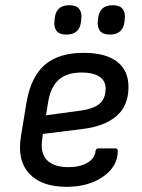

<svg xmlns="http://www.w3.org/2000/svg" viewBox="-20 -702 544 734"><path d="M399.9 -569.8Q373.5 -569.8 362.5 -583.7Q351.6 -597.7 354 -621.1L355 -630.9Q359.9 -682.1 411.1 -682.1Q437.5 -682.1 448.5 -668.2Q459.5 -654.3 457 -630.9L456.1 -621.1Q451.2 -569.8 399.9 -569.8ZM233.9 -569.8Q207.5 -569.8 196.5 -583.7Q185.5 -597.7 188 -621.1L189 -630.9Q193.8 -682.1 245.1 -682.1Q271.5 -682.1 282.5 -668.2Q293.5 -654.3 291 -630.9L290 -621.1Q285.2 -569.8 233.9 -569.8ZM234.9 12.2Q138.2 12.2 91.6 -38.6Q44.9 -89.4 60.1 -181.2L81.1 -309.1Q97.7 -407.2 150.6 -453.6Q203.6 -500 299.8 -500Q383.8 -500 427.5 -466.3Q471.2 -432.6 471.2 -369.1Q471.2 -297.9 425.5 -258.5Q379.9 -219.2 296.9 -209L144 -189.9L141.1 -168Q133.8 -116.2 159.9 -89.6Q186 -63 242.2 -63Q284.7 -63 313.2 -79.3Q341.8 -95.7 345.2 -124Q346.7 -134.8 356 -134.8H420.9Q430.2 -134.8 430.2 -125Q430.2 -65.9 374.5 -26.9Q318.8 12.2 234.9 12.2ZM155.8 -261.2 286.1 -278.8Q338.4 -286.1 361.1 -305.9Q383.8 -325.7 383.8 -363.8Q383.8 -393.1 360.1 -408.9Q336.4 -424.8 292 -424.8Q234.9 -424.8 204.1 -396.7Q173.3 -368.7 164.1 -312Z"/></svg>

Font: Sofia Sans
Style: Italic
Weight: 400
Italic angle: -9°
Designer: Botio Nikoltchev, Ani Petrova
Foundry: lettersoup
Version: Version 4.100